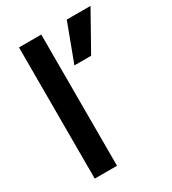

<svg xmlns="http://www.w3.org/2000/svg" viewBox="-174 -802 804 896"><g transform="rotate(-30 228.0 -354.0)"><path d="M342 -505H252L328 -708H456ZM190 0H70V-707H190Z"/></g></svg>

Font: Hind Guntur SemiBold
Style: Regular
Weight: 600
Designer: Manushi Parikh, Hitesh Malaviya
Foundry: Indian Type Foundry
Version: Version 1.000;PS 1.0;hotconv 1.0.86;makeotf.lib2.5.63406; tt